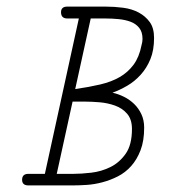

<svg xmlns="http://www.w3.org/2000/svg" viewBox="-20 -570 547 582"><path d="M255 -514 208 -300Q250 -306 284 -314Q318 -322 343 -336.5Q368 -351 385 -374Q402 -397 409 -433Q412 -443 412 -452Q412 -473 402 -485.5Q392 -498 376 -504Q360 -510 340 -512Q320 -514 299 -514ZM200 -262 152 -43H202Q226 -43 256.5 -46.5Q287 -50 314.5 -63.5Q342 -77 361 -104Q380 -131 380 -179Q380 -208 365.5 -225Q351 -242 328.5 -250Q306 -258 281.5 -260Q257 -262 238 -262Q228 -262 219 -262Q210 -262 203 -262ZM116 -43 219 -514H184Q165 -514 165 -533Q165 -550 184 -550H299Q327 -550 353.5 -546.5Q380 -543 400.5 -532Q421 -521 434 -503Q447 -485 447 -455Q447 -418 436 -391Q425 -364 406.5 -343.5Q388 -323 365.5 -310Q343 -297 321 -289Q339 -285 356 -276.5Q373 -268 386.5 -255Q400 -242 408.5 -224Q417 -206 417 -183Q417 -143 406 -114.5Q395 -86 377.5 -66.5Q360 -47 337.5 -35.5Q315 -24 290.5 -17.5Q266 -11 243 -9.5Q220 -8 202 -8H66Q47 -8 47 -25Q47 -43 66 -43Z"/></svg>

Font: Gruenewald VA
Style: Regular
Weight: 400
Designer: Peter Wiegel
Foundry: Peter Wiegel, nach dem Schriftentwurf von Dr. H. Gr¸newald
Version: Version 0.007